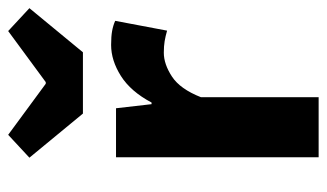

<svg xmlns="http://www.w3.org/2000/svg" viewBox="-185 -615 800 470"><g transform="rotate(-90 215.0 -380.0)"><path d="M65 0V-496H185L195 -409H199Q226 -460 264 -484Q302 -508 340 -508Q361 -508 374.5 -505.5Q388 -503 399 -498L375 -371Q361 -375 349 -377Q337 -379 321 -379Q293 -379 262.5 -359Q232 -339 212 -288V0ZM172 -577 64 -708 120 -760 245 -668H249L374 -760L430 -708L322 -577Z"/></g></svg>

Font: TT Toshiba Sans
Style: Bold
Weight: 700
Designer: Paul D. Hunt
Foundry: Toshiba Corporation
Version: Version 2.020;PS 2.000;hotconv 1.0.86;makeotf.lib2.5.63406